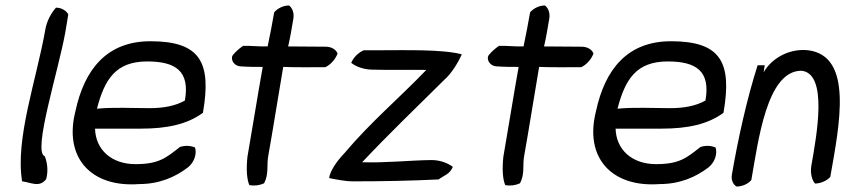

<svg xmlns="http://www.w3.org/2000/svg" viewBox="-20 -650 3095 703"><path d="M146 -542C114 -359 35 -142 61 14C94 18 124 38 149 6C158 -27 152 -57 144 -78C98 -92 194 -391 219 -531L230 -597C224 -610 206 -622 185 -622C168 -603 151 -573 146 -542Z M256 -242C213 -72 314 37 489 24C564 24 622 -2 668 -37C693 -57 701 -89 694 -110C677 -117 659 -118 639 -112C589 -73 563 -49 476 -49C388 -49 330 -102 328 -179H497C592 -179 666 -195 723 -237C755 -421 714 -499 531 -499C372 -499 289 -397 256 -242ZM335 -252C363 -360 404 -425 519 -425C623 -425 676 -390 657 -282C624 -263 581 -254 528 -254C465 -254 396 -258 335 -252Z M834 -450C822 -437 833 -409 861 -407C890 -405 913 -405 942 -405C922 -294 905 -184 886 -76C881 -28 884 7 893 28C912 31 930 29 947 21C965 -13 956 -44 962 -78C981 -184 998 -295 1017 -405C1067 -403 1120 -404 1171 -404C1189 -412 1208 -432 1216 -454C1211 -468 1194 -479 1173 -479C1126 -479 1081 -480 1035 -480C1043 -514 1048 -546 1054 -581C1058 -602 1050 -622 1038 -630C1016 -630 995 -618 984 -605C976 -561 969 -522 960 -480C928 -479 902 -483 870 -482C858 -474 845 -463 834 -450Z M1185 2C1211 7 1243 14 1273 14C1378 14 1484 12 1586 7C1606 -8 1627 -12 1638 -39C1621 -52 1593 -64 1560 -64C1479 -63 1391 -53 1306 -56C1403 -159 1506 -258 1606 -357C1633 -380 1658 -422 1671 -451C1601 -470 1462 -466 1368 -466H1312C1293 -458 1274 -440 1266 -420C1283 -406 1312 -395 1345 -395C1409 -393 1476 -395 1541 -394C1440 -289 1336 -202 1241 -89C1215 -62 1189 -26 1185 2Z M1771 -450C1759 -437 1770 -409 1798 -407C1827 -405 1850 -405 1879 -405C1859 -294 1842 -184 1823 -76C1818 -28 1821 7 1830 28C1849 31 1867 29 1884 21C1902 -13 1893 -44 1899 -78C1918 -184 1935 -295 1954 -405C2004 -403 2057 -404 2108 -404C2126 -412 2145 -432 2153 -454C2148 -468 2131 -479 2110 -479C2063 -479 2018 -480 1972 -480C1980 -514 1985 -546 1991 -581C1995 -602 1987 -622 1975 -630C1953 -630 1932 -618 1921 -605C1913 -561 1906 -522 1897 -480C1865 -479 1839 -483 1807 -482C1795 -474 1782 -463 1771 -450Z M2162 -242C2119 -72 2220 37 2395 24C2470 24 2528 -2 2574 -37C2599 -57 2607 -89 2600 -110C2583 -117 2565 -118 2545 -112C2495 -73 2469 -49 2382 -49C2294 -49 2236 -102 2234 -179H2403C2498 -179 2572 -195 2629 -237C2661 -421 2620 -499 2437 -499C2278 -499 2195 -397 2162 -242ZM2241 -252C2269 -360 2310 -425 2425 -425C2529 -425 2582 -390 2563 -282C2530 -263 2487 -254 2434 -254C2371 -254 2302 -258 2241 -252Z M2660 -12C2656 8 2664 26 2677 33C2699 33 2721 22 2731 9C2756 -131 2787 -391 2914 -391C3013 -382 2970 -154 2951 -45C2946 -18 2952 8 2964 22C2986 22 3008 11 3020 -2C3054 -194 3105 -445 2939 -466C2865 -474 2802 -432 2776 -385L2780 -411H2754C2715 -289 2683 -145 2660 -12Z"/></svg>

Font: Snowfall
Style: Obl
Weight: 400
Designer: Jasper
Foundry: Cannot Into Space Fonts
Version: Version 0.9